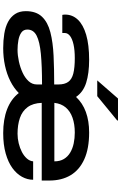

<svg xmlns="http://www.w3.org/2000/svg" viewBox="207 -972 776 1231"><g transform="rotate(90 595.5 -356.0)"><path d="M288 12Q239 12 195.5 5Q152 -2 120 -19Q88 -36 69.5 -64Q51 -92 51 -133Q51 -199 86.5 -236.5Q122 -274 186.5 -290.5Q251 -307 336.5 -311Q422 -315 521 -315V-342Q521 -382 504.5 -405Q488 -428 451 -437.5Q414 -447 352 -447Q301 -447 265 -439Q229 -431 210 -416.5Q191 -402 191 -382V-367H75Q74 -371 73.5 -375.5Q73 -380 73 -385Q73 -432 105.5 -466.5Q138 -501 202.5 -520Q267 -539 363 -539Q450 -539 510 -520Q570 -501 601 -455Q640 -497 697.5 -518Q755 -539 829 -539Q932 -539 1000.5 -508Q1069 -477 1103 -420Q1137 -363 1137 -284V-235H639Q641 -179 666.5 -144.5Q692 -110 736 -95Q780 -80 837 -80Q868 -80 898.5 -87.5Q929 -95 954 -108Q979 -121 995.5 -139.5Q1012 -158 1014 -180H1132Q1132 -143 1113 -108.5Q1094 -74 1057 -47Q1020 -20 963.5 -4Q907 12 833 12Q745 12 680 -13Q615 -38 576 -88Q544 -56 499 -33.5Q454 -11 400.5 0.5Q347 12 288 12ZM299 -80Q334 -80 373 -88.5Q412 -97 445.5 -112.5Q479 -128 500 -151Q521 -174 521 -204V-237Q403 -237 324.5 -229.5Q246 -222 207.5 -202Q169 -182 169 -143Q169 -118 188 -104.5Q207 -91 237 -85.5Q267 -80 299 -80ZM639 -316H1014Q1014 -352 999 -377Q984 -402 958 -417.5Q932 -433 899 -440Q866 -447 829 -447Q776 -447 734.5 -432.5Q693 -418 668.5 -389Q644 -360 639 -316ZM495 -591 611 -724H752V-719L596 -591Z"/></g></svg>

Font: Archivo Expanded Medium
Style: Regular
Weight: 500
Width: 7
Designer: Hector Gatti
Foundry: Omnibus-Type
Version: Version 2.001